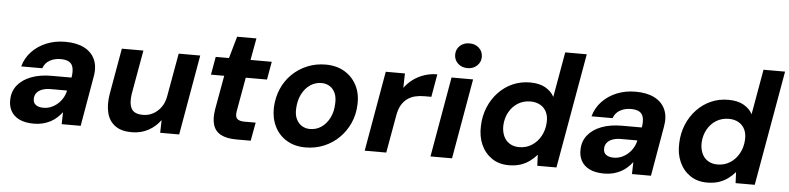

<svg xmlns="http://www.w3.org/2000/svg" viewBox="-45 -955 4920 1198"><g transform="rotate(5 2415.5 -356.0)"><path d="M190 12Q133 12 97 -6Q61 -24 44.5 -55.5Q28 -87 30 -125Q31 -177 61.5 -215Q92 -253 146.5 -274Q201 -295 275 -295H399Q405 -332 399.5 -356.5Q394 -381 375 -392.5Q356 -404 321 -404Q284 -404 254 -387.5Q224 -371 212 -337H80Q95 -391 132.5 -430.5Q170 -470 223.5 -492Q277 -514 341 -514Q412 -514 459.5 -490Q507 -466 527.5 -420.5Q548 -375 536 -311L482 0H363L365 -75Q351 -57 333 -40.5Q315 -24 293 -12.5Q271 -1 245.5 5.5Q220 12 190 12ZM240 -92Q266 -92 288.5 -101.5Q311 -111 329.5 -127.5Q348 -144 360.5 -165.5Q373 -187 378 -211V-212H275Q245 -212 222.5 -203.5Q200 -195 188 -179.5Q176 -164 176 -143Q175 -118 192.5 -105Q210 -92 240 -92Z M802 12Q737 12 698.5 -16Q660 -44 647 -94.5Q634 -145 645 -213L696 -502H831L782 -226Q773 -166 790.5 -134Q808 -102 863 -102Q897 -102 926 -117.5Q955 -133 976 -162Q997 -191 1004 -233L1052 -502H1187L1099 0H980L982 -80Q952 -38 906 -13Q860 12 802 12Z M1456 0Q1397 0 1360.5 -19Q1324 -38 1311.5 -77.5Q1299 -117 1309 -177L1347 -389H1264L1284 -502H1367L1406 -639H1527L1502 -502H1635L1615 -389H1482L1444 -176Q1438 -141 1452 -128Q1466 -115 1498 -115H1568L1547 0Z M1890 12Q1823 12 1773 -18Q1723 -48 1697 -100.5Q1671 -153 1673 -220Q1676 -283 1699 -336.5Q1722 -390 1763 -430Q1804 -470 1857.5 -492Q1911 -514 1972 -514Q2040 -514 2090 -484.5Q2140 -455 2167 -403Q2194 -351 2191 -283Q2189 -220 2165 -166.5Q2141 -113 2100.5 -73Q2060 -33 2006.5 -10.5Q1953 12 1890 12ZM1908 -105Q1949 -105 1980.5 -127Q2012 -149 2031.5 -188Q2051 -227 2052 -278Q2054 -316 2042 -342.5Q2030 -369 2007.5 -383Q1985 -397 1956 -397Q1917 -397 1885 -375Q1853 -353 1833.5 -314Q1814 -275 1812 -224Q1810 -186 1822.5 -159.5Q1835 -133 1857.5 -119Q1880 -105 1908 -105Z M2261 0 2349 -502H2469L2467 -412Q2491 -444 2522 -466.5Q2553 -489 2591 -501.5Q2629 -514 2671 -514L2646 -371H2602Q2571 -371 2544.5 -364.5Q2518 -358 2496.5 -342.5Q2475 -327 2460 -301.5Q2445 -276 2438 -236L2396 0Z M2673 0 2761 -502H2896L2808 0ZM2855 -569Q2818 -569 2794.5 -591.5Q2771 -614 2771 -646Q2771 -680 2794.5 -702Q2818 -724 2855 -724Q2891 -724 2914.5 -702Q2938 -680 2938 -646Q2938 -614 2914.5 -591.5Q2891 -569 2855 -569Z M3164 12Q3102 12 3057.5 -18.5Q3013 -49 2990 -100.5Q2967 -152 2970 -218Q2972 -281 2994.5 -335Q3017 -389 3055.5 -429.5Q3094 -470 3144 -492Q3194 -514 3252 -514Q3311 -514 3348.5 -492.5Q3386 -471 3404 -437L3454 -720H3589L3462 0H3342L3339 -69Q3321 -48 3296 -29Q3271 -10 3238.5 1Q3206 12 3164 12ZM3219 -106Q3263 -106 3298 -128.5Q3333 -151 3354 -189.5Q3375 -228 3377 -275Q3379 -312 3366 -339Q3353 -366 3327 -381Q3301 -396 3266 -396Q3222 -396 3187.5 -375Q3153 -354 3132 -316.5Q3111 -279 3109 -232Q3108 -196 3120.5 -167Q3133 -138 3158.5 -122Q3184 -106 3219 -106Z M3762 12Q3705 12 3669 -6Q3633 -24 3616.5 -55.5Q3600 -87 3602 -125Q3603 -177 3633.5 -215Q3664 -253 3718.5 -274Q3773 -295 3847 -295H3971Q3977 -332 3971.5 -356.5Q3966 -381 3947 -392.5Q3928 -404 3893 -404Q3856 -404 3826 -387.5Q3796 -371 3784 -337H3652Q3667 -391 3704.5 -430.5Q3742 -470 3795.5 -492Q3849 -514 3913 -514Q3984 -514 4031.5 -490Q4079 -466 4099.5 -420.5Q4120 -375 4108 -311L4054 0H3935L3937 -75Q3923 -57 3905 -40.5Q3887 -24 3865 -12.5Q3843 -1 3817.5 5.5Q3792 12 3762 12ZM3812 -92Q3838 -92 3860.5 -101.5Q3883 -111 3901.5 -127.5Q3920 -144 3932.5 -165.5Q3945 -187 3950 -211V-212H3847Q3817 -212 3794.5 -203.5Q3772 -195 3760 -179.5Q3748 -164 3748 -143Q3747 -118 3764.5 -105Q3782 -92 3812 -92Z M4406 12Q4344 12 4299.5 -18.5Q4255 -49 4232 -100.5Q4209 -152 4212 -218Q4214 -281 4236.5 -335Q4259 -389 4297.5 -429.5Q4336 -470 4386 -492Q4436 -514 4494 -514Q4553 -514 4590.5 -492.5Q4628 -471 4646 -437L4696 -720H4831L4704 0H4584L4581 -69Q4563 -48 4538 -29Q4513 -10 4480.5 1Q4448 12 4406 12ZM4461 -106Q4505 -106 4540 -128.5Q4575 -151 4596 -189.5Q4617 -228 4619 -275Q4621 -312 4608 -339Q4595 -366 4569 -381Q4543 -396 4508 -396Q4464 -396 4429.5 -375Q4395 -354 4374 -316.5Q4353 -279 4351 -232Q4350 -196 4362.5 -167Q4375 -138 4400.5 -122Q4426 -106 4461 -106Z"/></g></svg>

Font: DM Sans 16pt
Style: Bold Italic
Weight: 700
Italic angle: -10°
Version: Version 4.004;gftools[0.9.30]